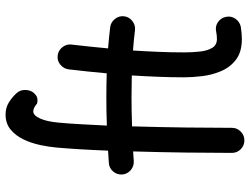

<svg xmlns="http://www.w3.org/2000/svg" viewBox="-126 -746 919 707"><g transform="rotate(-90 333.5 -392.5)"><path d="M330.1 -460.4Q374 -460.4 417 -459Q419.9 -494.1 423.8 -529.1Q427.7 -564 431.6 -599.1Q434.1 -617.7 449 -629.9Q463.9 -642.1 482.4 -639.6Q501 -637.7 513.2 -622.3Q525.4 -606.9 522.9 -588.4Q519 -554.7 515.4 -521Q511.7 -487.3 508.8 -454.1Q549.3 -450.7 586.9 -446.3Q605.5 -443.8 617.4 -428.5Q629.4 -413.1 627 -394.5Q624.5 -376 609.1 -364.3Q593.8 -352.5 575.2 -355Q540.5 -359.4 501 -362.3Q498 -315.4 496.1 -268.3Q494.1 -221.2 494.1 -173.3Q494.1 -144 497.1 -116.5Q500 -88.9 510.5 -71Q521 -53.2 543.5 -53.2Q556.6 -53.2 571.8 -56.2Q590.3 -60.1 606 -49.1Q621.6 -38.1 625 -19.5Q628.9 -1 617.9 14.9Q606.9 30.8 588.4 34.7Q576.2 36.6 564.9 37.6Q553.7 38.6 543.5 38.6Q495.1 38.6 466.8 16.6Q438.5 -5.4 424.6 -39.1Q410.6 -72.8 406.5 -108.9Q402.3 -145 402.3 -173.3Q402.3 -222.2 404.3 -270.5Q406.2 -318.8 409.2 -366.7Q371.6 -367.7 330.1 -367.7Q275.9 -367.7 221.7 -365.7Q218.8 -267.1 217.5 -168.9Q216.3 -70.8 216.3 2Q216.3 21 202.6 34.4Q189 47.9 169.9 47.9Q150.9 47.9 137.5 34.4Q124 21 124 2Q124 -70.3 125.2 -166.7Q126.5 -263.2 129.4 -361.8Q111.3 -360.8 93.8 -359.4Q74.7 -358.4 60.3 -370.8Q45.9 -383.3 44.4 -402.3Q43.5 -421.4 55.9 -435.8Q68.4 -450.2 87.4 -451.2Q110.4 -452.6 132.3 -454.1Q134.3 -506.8 137.2 -554.9Q140.1 -603 143.6 -643.1Q146 -670.9 152.8 -703.6Q159.7 -736.3 173.6 -765.4Q187.5 -794.4 210 -813Q232.4 -831.5 265.6 -831.5Q290.5 -831.5 310.3 -819.1Q330.1 -806.6 345.2 -789.6Q356.4 -776.4 355.7 -758.1Q355 -739.7 345.7 -728.5Q335 -716.3 325 -714.6Q314.9 -712.9 305.2 -715.8Q289.6 -729.5 276.9 -729.5Q262.2 -729.5 250.7 -704.6Q239.3 -679.7 235.4 -635.3Q231.9 -598.1 229.5 -553.2Q227.1 -508.3 224.6 -458.5Q251 -459.5 277.3 -460Q303.7 -460.4 330.1 -460.4Z"/></g></svg>

Font: Mikhak-FD Medium
Style: Regular
Weight: 500
Designer: Amin Abedi
Version: Version 3.2